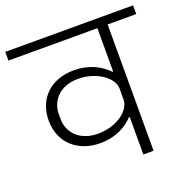

<svg xmlns="http://www.w3.org/2000/svg" viewBox="-145 -816 911 933"><g transform="rotate(-20 310.5 -349.0)"><path d="M440 0H493V-653H641V-698H-20V-653H440V-429H436C401 -466 344 -500 261 -500C145 -500 64 -427 64 -312C64 -194 150 -123 263 -123C346 -123 403 -158 436 -194H440ZM268 -170C176 -170 121 -228 121 -299V-324C121 -395 174 -454 266 -454C364 -454 441 -395 441 -341V-284C441 -227 366 -170 268 -170Z"/></g></svg>

Font: IBM Plex Devanagari Light
Style: Regular
Weight: 300
Designer: Mike Abbink, Paul van der Laan, Pieter van Rosmalen, Erin McLaughlin
Foundry: Bold Monday
Version: Version 1.0